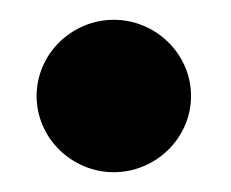

<svg xmlns="http://www.w3.org/2000/svg" viewBox="-20 -469 233 194"><path d="M17 -372C17 -329 53 -295 95 -295C137 -295 173 -329 173 -372C173 -415 137 -449 95 -449C53 -449 17 -415 17 -372Z"/></svg>

Font: Charger Sport
Style: UltNrw
Weight: 1000
Designer: Jasper
Foundry: Cannot Into Space Fonts
Version: Version 1.1